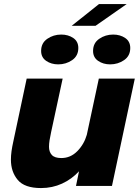

<svg xmlns="http://www.w3.org/2000/svg" viewBox="-20 -920 687 950"><path d="M183 10.5Q101.5 10.5 67.8 -29.8Q34 -70 34 -130Q34 -150 37 -171.8Q40 -193.5 46 -220.5L112 -531H290L233 -266.5Q228 -243.5 225.2 -225.8Q222.5 -208 222.5 -193.5Q222.5 -168.5 236.5 -153.2Q250.5 -138 283.5 -138Q329 -138 362.5 -172Q396 -206 409.5 -253L469 -531H647L534 0H356L371 -72.5Q335 -33.5 287 -11.5Q239 10.5 183 10.5ZM268 -601.5Q233.5 -601.5 208.5 -618.8Q183.5 -636 183.5 -668Q183.5 -707 214 -728Q244.5 -749 283 -749Q317.5 -749 342.5 -732Q367.5 -715 367.5 -682.5Q367.5 -643.5 337 -622.5Q306.5 -601.5 268 -601.5ZM525 -601.5Q490.5 -601.5 465.5 -618.8Q440.5 -636 440.5 -668Q440.5 -707 471 -728Q501.5 -749 540 -749Q574.5 -749 599.5 -732Q624.5 -715 624.5 -682.5Q624.5 -643.5 594 -622.5Q563.5 -601.5 525 -601.5ZM335 -792.5 470 -900H607L453 -792.5Z"/></svg>

Font: Epilogue ExtraBold
Style: Italic
Weight: 800
Italic angle: -12°
Designer: Tyler Finck
Foundry: Etcetera Type Co
Version: Version 2.111; ttfautohint (v1.8.3)